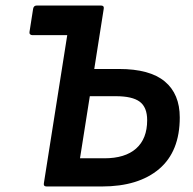

<svg xmlns="http://www.w3.org/2000/svg" viewBox="-20 -675 697 695"><path d="M138.8 -11.7 223.4 -547.8H96.8Q91.8 -547.8 88.8 -551.1Q85.8 -554.4 86.8 -559.5L99.9 -643.3Q101.9 -655 113.2 -655H345.4Q357.5 -655 355.5 -643.3L321.2 -425.3H410.9Q522.3 -425.3 576.5 -380.1Q630.7 -334.9 630.7 -249.8Q630.7 -126.8 556.1 -63.4Q481.4 0 348.6 0H148.9Q136.8 0 138.8 -11.7ZM269.6 -102H357.7Q432.7 -102 472.7 -137.3Q512.7 -172.7 512.7 -240Q512.7 -286.6 486 -306.7Q459.2 -326.8 399.1 -326.8H305.1Z"/></svg>

Font: Sofia Sans Hairline
Style: Italic
Weight: 1
Italic angle: -9°
Designer: Botio Nikoltchev, Ani Petrova
Foundry: lettersoup
Version: Version 4.102